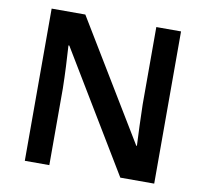

<svg xmlns="http://www.w3.org/2000/svg" viewBox="-79 -801 951 887"><g transform="rotate(10 396.5 -357.0)"><path d="M700 0H541L203 -560H199Q202 -515 204.5 -463.5Q207 -412 208 -360V0H93V-714H251L588 -158H591Q589 -198 587 -250Q585 -302 584 -351V-714H700Z"/></g></svg>

Font: Noto Sans Kannada SemiBold
Style: Regular
Weight: 600
Designer: Jelle Bosma - Monotype Design Team
Foundry: Monotype Imaging Inc.
Version: Version 2.005; ttfautohint (v1.8.4.7-5d5b)